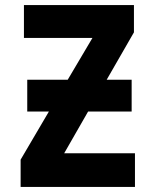

<svg xmlns="http://www.w3.org/2000/svg" viewBox="-20 -734 603 754"><path d="M61 0H510V-132H232L326 -296H497V-421H399L506 -607V-714H74V-585H343L246 -421H87V-296H172L61 -107Z"/></svg>

Font: Noto Sans Mono SemiCondensed ExtraBold
Style: Regular
Weight: 800
Width: 4
Designer: Monotype Design Team
Foundry: Monotype Imaging Inc.
Version: Version 2.014